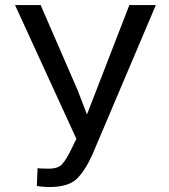

<svg xmlns="http://www.w3.org/2000/svg" viewBox="-20 -731 668 761"><path d="M288.1 -372.6 324.7 -277.3 492.7 -710.9H597.7L345.7 -117.2Q316.4 -52.7 283.2 -21.2Q250 10.3 174.8 10.3Q162.6 10.3 146.7 8.8Q130.9 7.3 126 5.9L128.9 -64.5Q133.8 -63.5 149.4 -63Q165 -62.5 173.8 -62.5Q210.4 -62.5 226.6 -80.6Q242.7 -98.6 262.2 -138.7L282.7 -180.7L39.6 -710.9H141.1Z"/></svg>

Font: Roboto Web
Style: Regular
Weight: 400
Designer: Google
Version: Version 1.200310; 2013